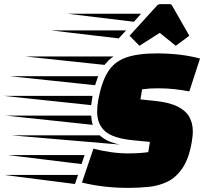

<svg xmlns="http://www.w3.org/2000/svg" viewBox="-186 -900 1004 935"><path d="M438 15Q379 15 322.5 8.5Q266 2 213 -11L269 -176Q307 -166 351 -159.5Q395 -153 434 -153Q466 -153 490 -154.5Q514 -156 536 -159L544 -209L461 -217Q363 -227 325 -261.5Q287 -296 287 -356Q287 -383 293 -416Q309 -501 339.5 -550Q370 -599 427 -619.5Q484 -640 578 -640Q633 -640 686 -634Q739 -628 788 -615L736 -455Q697 -462 662 -466Q627 -470 584 -470Q561 -470 545 -469Q529 -468 506 -465L498 -416L565 -409Q637 -402 678 -381.5Q719 -361 736 -330.5Q753 -300 753 -260Q753 -248 751.5 -235.5Q750 -223 748 -209Q734 -128 703 -82Q672 -36 630 -15.5Q588 5 538.5 10Q489 15 438 15ZM323 -584 -63 -625H367Q354 -617 343.5 -606.5Q333 -596 323 -584ZM277 -485 -138 -529H292ZM258 -388 -166 -433H265Q264 -430 263.5 -427Q263 -424 263 -421Q262 -414 260.5 -406Q259 -398 258 -388ZM266 -292 -157 -337H258Q259 -324 260.5 -313.5Q262 -303 266 -292ZM398 -196 -131 -241H300Q333 -209 398 -196ZM211 -101 -148 -145H226ZM179 -4 -165 -48H194ZM595 -880H640Q645 -880 648 -877.5Q651 -875 653 -871L736 -726L670 -677L592 -740L493 -677L445 -726L577 -871Q585 -880 595 -880ZM466 -794 143 -833H501ZM392 -713 62 -752H428Z"/></svg>

Font: Faster One
Style: Regular
Weight: 400
Designer: Eduardo Rodriguez Tunni
Foundry: Eduardo Rodriguez Tunni
Version: Version 1.003; ttfautohint (v1.8.4.7-5d5b);gftools[0.9.23]